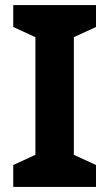

<svg xmlns="http://www.w3.org/2000/svg" viewBox="-20 -734 429 754"><path d="M357 0H32V-86L119 -126V-588L32 -628V-714H357V-628L270 -588V-126L357 -86Z"/></svg>

Font: Noto Sans Ethiopic
Style: Bold
Weight: 700
Designer: Monotype Design Team
Foundry: Monotype Imaging Inc.
Version: Version 2.102; ttfautohint (v1.8.4.7-5d5b)